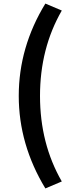

<svg xmlns="http://www.w3.org/2000/svg" viewBox="-20 -853 418 1075"><path d="M234 202Q85 -44 85 -316Q85 -589 234 -833L326 -794Q204 -582 204 -316Q204 -49 326 163Z"/></svg>

Font: Noto Sans Korean Bold
Style: Bold
Weight: 700
Designer: Ryoko NISHIZUKA  (kana & ideographs); Paul D. Hunt (Latin, Greek & Cyrillic); Wenlong ZHANG  (bopomofo); Sandoll Communi
Foundry: Adobe Systems Incorporated
Version: Version 1.000;PS 1;hotconv 1.0.78;makeotf.lib2.5.61930